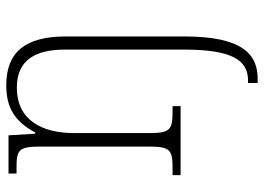

<svg xmlns="http://www.w3.org/2000/svg" viewBox="-132 -450 823 598"><g transform="rotate(-90 279.0 -151.5)"><path d="M319 240H332C409 240 464 192 464 11V-357C464 -484 415 -543 312 -543C241 -543 199 -516 165 -453H161L156 -536H37V-511H54C109 -511 121 -506 121 -438V-99C121 -30 110 -25 49 -25H32V0H247V-25H236C174 -25 163 -30 163 -98V-331C163 -432 203 -510 305 -510C392 -510 423 -450 423 -361V12C423 164 388 210 327 210H319Z"/></g></svg>

Font: Noto Serif Bengali SemiCondensed ExtraLight
Style: Regular
Weight: 200
Width: 4
Designer: Juan Bruce, Universal Thirst, Indian Type Foundry and the Monotype Design Team.
Foundry: Monotype Imaging Inc.
Version: Version 2.003